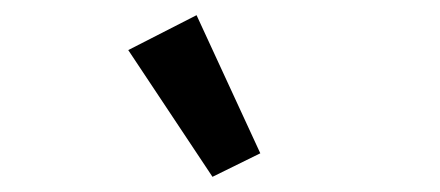

<svg xmlns="http://www.w3.org/2000/svg" viewBox="-20 -815 580 253"><path d="M149 -749 239 -795 323 -613 260 -582Z"/></svg>

Font: IBM Plex Sans Condensed Medium
Style: Regular
Weight: 500
Width: 3
Designer: Mike Abbink, Paul van der Laan, Pieter van Rosmalen
Foundry: Bold Monday
Version: Version 1.3